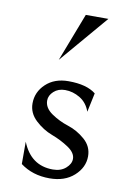

<svg xmlns="http://www.w3.org/2000/svg" viewBox="-77 -685 498 745"><g transform="rotate(10 172.0 -312.5)"><path d="M127 -447 200 -637H289ZM171 12Q104 12 56 -24V-112Q91 -24 178 -24Q209 -24 228.5 -41Q248 -58 248 -78Q248 -102 218 -122Q188 -142 152 -155.5Q116 -169 86 -197Q56 -225 56 -263Q56 -308 90 -340Q124 -372 179 -372Q251 -372 287 -343L271 -268Q259 -302 231 -319Q203 -336 172 -336Q145 -336 127.5 -320Q110 -304 110 -284Q110 -255 140.5 -234Q171 -213 207 -201.5Q243 -190 273.5 -163.5Q304 -137 304 -98Q304 -54 267.5 -21Q231 12 171 12Z"/></g></svg>

Font: Bellefair
Style: Regular
Weight: 400
Designer: Nick Shinn, Liron Lavi Turkenic
Foundry: Shinntype
Version: Version 1.003;PS 001.003;hotconv 1.0.88;makeotf.lib2.5.64775